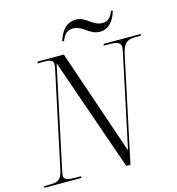

<svg xmlns="http://www.w3.org/2000/svg" viewBox="-144 -1000 1021 1108"><g transform="rotate(-15 367.0 -445.5)"><path d="M528 -787C586 -787 616 -836 630 -887H619C609 -858 592 -832 555 -832C493 -832 473 -891 409 -891C349 -891 316 -840 302 -789H313C323 -816 339 -846 380 -846C441 -846 463 -787 528 -787ZM-17 0H204L206 -10H169C127 -10 104 -17 104 -39C104 -47 107 -61 110 -76L238 -676L473 0H498L631 -625C646 -695 672 -704 720 -704H749L751 -714H529L527 -704H562C604 -704 628 -696 628 -669C628 -660 625 -645 621 -625L506 -84L291 -714H134L132 -704H170C204 -704 225 -699 225 -676C225 -669 224 -658 221 -646L98 -69C86 -16 62 -10 14 -10H-15Z"/></g></svg>

Font: Noto Serif Display SemiCondensed Light
Style: Italic
Weight: 300
Width: 4
Italic angle: -12°
Designer: Monotype Design Team
Foundry: Monotype Imaging Inc.
Version: Version 2.009